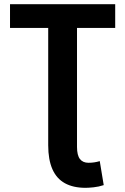

<svg xmlns="http://www.w3.org/2000/svg" viewBox="-20 -713 600 920"><path d="M390 187Q331 187 291 165Q251 143 231 97.5Q211 52 211 -17V-579H28V-693H532V-579H349V-9Q349 31 363 49Q377 67 404 67Q418 67 431.5 65Q445 63 458 59L477 174Q453 182 428.5 184.5Q404 187 390 187Z"/></svg>

Font: Ubuntu Sans Mono
Style: Regular
Weight: 400
Monospace: yes
Designer: Dalton Maag Ltd
Foundry: Dalton Maag Ltd
Version: Version 1.006